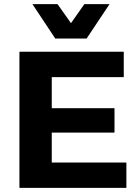

<svg xmlns="http://www.w3.org/2000/svg" viewBox="-20 -911 677 931"><path d="M74.2 0V-660.2H580.1V-537.1H231V-386.2H535.2V-268.1H231V-123H592.8V0ZM137.2 -891.1H258.8L324.2 -798.8L389.2 -891.1H511.2L399.9 -724.1H248Z"/></svg>

Font: Human Sans
Style: Bold
Weight: 700
Designer: Tim Radville
Foundry: Continuum
Version: Version 1.000;FEAKit 1.0